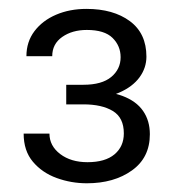

<svg xmlns="http://www.w3.org/2000/svg" viewBox="-20 -736 403 436"><path d="M169.4 -543.5Q211.4 -543.5 232.7 -561.3Q253.9 -579.1 253.9 -606Q253.9 -631.8 235.6 -649.9Q217.3 -668 177.2 -668Q144 -668 121.3 -652.1Q98.6 -636.2 98.6 -608.4H40Q40 -641.1 58.3 -665.3Q76.7 -689.5 107.4 -702.6Q138.2 -715.8 176.3 -715.8Q237.3 -715.8 274.9 -688Q312.5 -660.2 312.5 -607.4Q312.5 -582 296.9 -560.5Q281.2 -539.1 251.2 -525.9Q221.2 -512.7 179.2 -512.7H130.4V-543.5ZM130.4 -529.8H179.2Q227.1 -529.8 258.3 -518.1Q289.6 -506.3 304.9 -484.1Q320.3 -461.9 320.3 -431.2Q320.3 -377.9 279.5 -348.9Q238.8 -319.8 177.2 -319.8Q141.6 -319.8 108.6 -331.8Q75.7 -343.8 54.7 -368.7Q33.7 -393.6 33.7 -432.6H92.3Q92.3 -404.8 116.7 -386.2Q141.1 -367.7 178.7 -367.7Q218.8 -367.7 240 -385.5Q261.2 -403.3 261.2 -433.1Q261.2 -468.8 236.3 -483.9Q211.4 -499 169.4 -499H130.4Z"/></svg>

Font: Heebo Light
Style: Regular
Weight: 300
Designer: Oded Ezer
Foundry: Ezer Type House
Version: Version 3.100